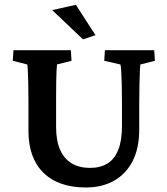

<svg xmlns="http://www.w3.org/2000/svg" viewBox="-20 -786 710 814"><path d="M37.1 -573.2H280.3L283.2 -528.3L221.7 -512.7Q220.7 -504.9 219.7 -485.8Q218.8 -466.8 218.3 -437Q217.8 -407.2 217.8 -364.3V-248Q217.8 -189.5 234.9 -150.9Q252 -112.3 284.2 -93.3Q316.4 -74.2 361.3 -74.2Q405.3 -74.2 435.5 -92.8Q465.8 -111.3 481.4 -150.9Q497.1 -190.4 497.1 -250V-346.7Q497.1 -395.5 496.1 -431.6Q495.1 -467.8 493.7 -488.8Q492.2 -509.8 490.2 -512.7L421.9 -528.3L424.8 -573.2H633.8L636.7 -528.3L575.2 -512.7Q574.2 -509.8 573.2 -488.8Q572.3 -467.8 571.3 -431.6Q570.3 -395.5 570.3 -346.7V-237.3Q570.3 -158.2 542.5 -103.5Q514.6 -48.8 463.9 -20Q413.1 8.8 344.7 8.8Q227.5 8.8 164.1 -53.7Q100.6 -116.2 100.6 -231.4V-364.3Q100.6 -408.2 99.6 -440.9Q98.6 -473.6 97.7 -491.7Q96.7 -509.8 95.7 -512.7L34.2 -528.3ZM332 -619.1 201.2 -743.2 301.8 -765.6 384.8 -636.7Z"/></svg>

Font: Crimson Pro ExtraLight SemiBold
Style: Regular
Weight: 600
Version: Version 1.002